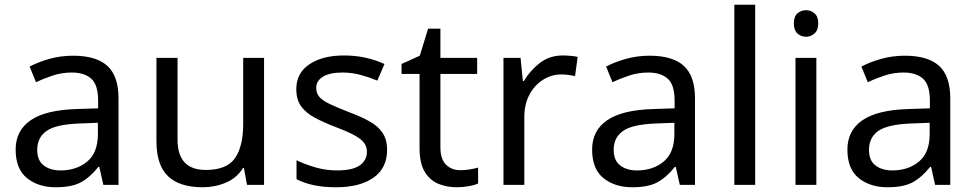

<svg xmlns="http://www.w3.org/2000/svg" viewBox="-20 -780 4110 810"><path d="M288 -545Q386 -545 433 -502Q480 -459 480 -365V0H416L399 -76H395Q360 -32 321.5 -11Q283 10 215 10Q142 10 94 -28.5Q46 -67 46 -149Q46 -229 109 -272.5Q172 -316 303 -320L394 -323V-355Q394 -422 365 -448Q336 -474 283 -474Q241 -474 203 -461.5Q165 -449 132 -433L105 -499Q140 -518 188 -531.5Q236 -545 288 -545ZM314 -259Q214 -255 175.5 -227Q137 -199 137 -148Q137 -103 164.5 -82Q192 -61 235 -61Q303 -61 348 -98.5Q393 -136 393 -214V-262Z M1094 -536V0H1022L1009 -71H1005Q979 -29 933 -9.5Q887 10 835 10Q738 10 689 -36.5Q640 -83 640 -185V-536H729V-191Q729 -63 848 -63Q937 -63 971.5 -113Q1006 -163 1006 -257V-536Z M1613 -148Q1613 -70 1555 -30Q1497 10 1399 10Q1343 10 1302.5 1Q1262 -8 1231 -24V-104Q1263 -88 1308.5 -74.5Q1354 -61 1401 -61Q1468 -61 1498 -82.5Q1528 -104 1528 -140Q1528 -160 1517 -176Q1506 -192 1477.5 -208Q1449 -224 1396 -244Q1344 -264 1307 -284Q1270 -304 1250 -332Q1230 -360 1230 -404Q1230 -472 1285.5 -509Q1341 -546 1431 -546Q1480 -546 1522.5 -536.5Q1565 -527 1602 -510L1572 -440Q1538 -454 1501 -464Q1464 -474 1425 -474Q1371 -474 1342.5 -456.5Q1314 -439 1314 -409Q1314 -387 1327 -371.5Q1340 -356 1370.5 -341.5Q1401 -327 1452 -307Q1503 -288 1539 -268Q1575 -248 1594 -219.5Q1613 -191 1613 -148Z M1922 -62Q1942 -62 1963 -65.5Q1984 -69 1997 -73V-6Q1983 1 1957 5.5Q1931 10 1907 10Q1865 10 1829.5 -4.5Q1794 -19 1772 -55Q1750 -91 1750 -156V-468H1674V-510L1751 -545L1786 -659H1838V-536H1993V-468H1838V-158Q1838 -109 1861.5 -85.5Q1885 -62 1922 -62Z M2354 -546Q2369 -546 2386.5 -544.5Q2404 -543 2417 -540L2406 -459Q2393 -462 2377.5 -464Q2362 -466 2348 -466Q2307 -466 2271 -443.5Q2235 -421 2213.5 -380.5Q2192 -340 2192 -286V0H2104V-536H2176L2186 -438H2190Q2216 -482 2257 -514Q2298 -546 2354 -546Z M2720 -545Q2818 -545 2865 -502Q2912 -459 2912 -365V0H2848L2831 -76H2827Q2792 -32 2753.5 -11Q2715 10 2647 10Q2574 10 2526 -28.5Q2478 -67 2478 -149Q2478 -229 2541 -272.5Q2604 -316 2735 -320L2826 -323V-355Q2826 -422 2797 -448Q2768 -474 2715 -474Q2673 -474 2635 -461.5Q2597 -449 2564 -433L2537 -499Q2572 -518 2620 -531.5Q2668 -545 2720 -545ZM2746 -259Q2646 -255 2607.5 -227Q2569 -199 2569 -148Q2569 -103 2596.5 -82Q2624 -61 2667 -61Q2735 -61 2780 -98.5Q2825 -136 2825 -214V-262Z M3166 0H3078V-760H3166Z M3381 -737Q3401 -737 3416.5 -723.5Q3432 -710 3432 -681Q3432 -653 3416.5 -639Q3401 -625 3381 -625Q3359 -625 3344 -639Q3329 -653 3329 -681Q3329 -710 3344 -723.5Q3359 -737 3381 -737ZM3424 -536V0H3336V-536Z M3797 -545Q3895 -545 3942 -502Q3989 -459 3989 -365V0H3925L3908 -76H3904Q3869 -32 3830.5 -11Q3792 10 3724 10Q3651 10 3603 -28.5Q3555 -67 3555 -149Q3555 -229 3618 -272.5Q3681 -316 3812 -320L3903 -323V-355Q3903 -422 3874 -448Q3845 -474 3792 -474Q3750 -474 3712 -461.5Q3674 -449 3641 -433L3614 -499Q3649 -518 3697 -531.5Q3745 -545 3797 -545ZM3823 -259Q3723 -255 3684.5 -227Q3646 -199 3646 -148Q3646 -103 3673.5 -82Q3701 -61 3744 -61Q3812 -61 3857 -98.5Q3902 -136 3902 -214V-262Z"/></svg>

Font: Noto Sans Multani
Style: Regular
Weight: 400
Designer: Monotype Design Team
Foundry: Monotype Imaging Inc.
Version: Version 2.002; ttfautohint (v1.8.4.7-5d5b)